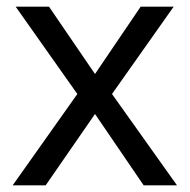

<svg xmlns="http://www.w3.org/2000/svg" viewBox="-20 -556 569 576"><path d="M212 -274 18 0H117L265 -214L411 0H511L316 -274L501 -536H402L265 -334L127 -536H27Z"/></svg>

Font: Noto Sans Brahmi
Style: Regular
Weight: 400
Designer: Monotype Design Team
Foundry: Monotype Imaging Inc.
Version: Version 2.004